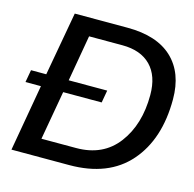

<svg xmlns="http://www.w3.org/2000/svg" viewBox="-104 -819 937 925"><g transform="rotate(15 364.5 -356.0)"><path d="M721 -435Q721 -236 618 -118Q515 0 320 0H32L90 -332H13L24 -394H100L157 -712H420Q567 -712 644 -639.5Q721 -567 721 -435ZM610 -427Q610 -522 560 -573Q510 -624 418 -624H252L212 -394H404L393 -332H201L158 -88H331Q465 -88 537.5 -184Q610 -280 610 -427Z"/></g></svg>

Font: Creato Display Medium
Style: Italic
Weight: 500
Italic angle: -10°
Version: Version 1.000